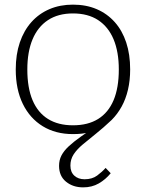

<svg xmlns="http://www.w3.org/2000/svg" viewBox="-20 -567 630 829"><path d="M98 -267Q98 -188 120.5 -134.5Q143 -81 187 -53.5Q231 -26 295 -26Q360 -26 404 -53.5Q448 -81 470.5 -134.5Q493 -188 493 -267Q493 -343 470.5 -397Q448 -451 404 -480Q360 -509 295 -509Q231 -509 187 -480Q143 -451 120.5 -397Q98 -343 98 -267ZM401 -27V-8Q385 -2 368.5 3Q352 8 333.5 10Q315 12 295 12Q220 12 164.5 -22Q109 -56 78.5 -118.5Q48 -181 48 -267Q48 -332 65.5 -383.5Q83 -435 115.5 -471.5Q148 -508 193.5 -527.5Q239 -547 295 -547Q352 -547 397.5 -527.5Q443 -508 475.5 -471.5Q508 -435 525 -383.5Q542 -332 542 -267Q542 -220 532.5 -179.5Q523 -139 505 -106.5Q487 -74 462 -49Q426 -15 394 10.5Q362 36 337 57Q312 78 298 99.5Q284 121 284 148Q284 176 301 191.5Q318 207 345 207Q378 207 399.5 191Q421 175 436 158L458 181Q436 208 406.5 225Q377 242 339 242Q295 242 265 217.5Q235 193 235 149Q235 124 245.5 104Q256 84 277 64.5Q298 45 329 23Q360 1 401 -27Z"/></svg>

Font: Roboto Serif 20pt Thin
Style: Regular
Weight: 250
Version: Version 1.008